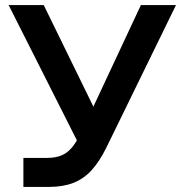

<svg xmlns="http://www.w3.org/2000/svg" viewBox="-20 -735 726 755"><path d="M72 0V-114H165Q200 -114 224.5 -125Q249 -136 268.5 -162Q288 -188 309 -234L534 -715H672L397 -152Q370 -98 339 -64.5Q308 -31 267.5 -15.5Q227 0 172 0ZM294 -160 14 -715H152L394 -220Z"/></svg>

Font: Wix Madefor Display
Style: Bold
Weight: 700
Designer: Dalton Maag Ltd
Foundry: Dalton Maag Ltd
Version: Version 3.100